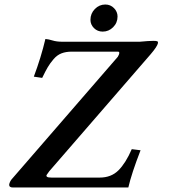

<svg xmlns="http://www.w3.org/2000/svg" viewBox="-20 -831 755 851"><path d="M548.8 0H37.1Q28.3 0 24.2 -3.4Q20 -6.8 21 -15.1Q24.9 -29.3 33.2 -38.1L502 -579.1Q514.6 -600.1 503.9 -602.1H297.9Q272 -602.1 252.4 -594.5Q232.9 -586.9 217.5 -568.8Q202.1 -550.8 192.1 -533.9Q182.1 -517.1 167 -485.8L129.9 -491.2Q162.1 -577.1 181.2 -658.2Q195.3 -657.2 213.1 -651.6Q231 -646 256.8 -646H599.1Q640.1 -649.9 660.2 -649.9Q673.3 -649.9 677.2 -647.9Q681.2 -646 680.2 -640.1Q677.2 -625 647.9 -590.8L198.2 -71.8Q189.5 -60.5 186.8 -55.7Q184.1 -50.8 188.5 -47.4Q192.9 -43.9 208 -43.9H421.9Q472.7 -43.9 504.9 -75.9Q537.1 -107.9 564 -169.9L603 -165Q563 -62 548.8 0ZM380.9 -743.2Q380.9 -771 400.4 -791Q419.9 -811 446.8 -811Q469.7 -811 485.4 -794.9Q501 -778.8 501 -757.8Q501 -730 481.4 -710.4Q461.9 -690.9 435.1 -690.9Q412.1 -690.9 396.5 -706.5Q380.9 -722.2 380.9 -743.2Z"/></svg>

Font: Linux Libertine O
Style: Semibold Italic
Weight: 600
Italic angle: -11.5°
Designer: Philipp H. Poll
Foundry: Philipp H. Poll
Version: Version 5.1.2